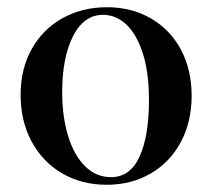

<svg xmlns="http://www.w3.org/2000/svg" viewBox="-20 -498 587 531"><path d="M37 -236Q37 -307 67.5 -362Q98 -417 152.5 -447.5Q207 -478 276 -478Q344 -478 397.5 -447Q451 -416 480.5 -360.5Q510 -305 510 -233Q510 -161 480 -105Q450 -49 396.5 -18Q343 13 275 13Q206 13 152 -18.5Q98 -50 67.5 -106.5Q37 -163 37 -236ZM392 -221Q392 -299 374.5 -352Q357 -405 328.5 -431Q300 -457 265 -457Q212 -457 182 -398Q152 -339 152 -243Q152 -175 168.5 -121.5Q185 -68 215.5 -38Q246 -8 287 -8Q340 -8 366 -65Q392 -122 392 -221Z"/></svg>

Font: Cormorant Unicase
Style: Bold
Weight: 700
Designer: Christian Thalmann (Catharsis Fonts)
Foundry: Catharsis Fonts
Version: Version 4.000